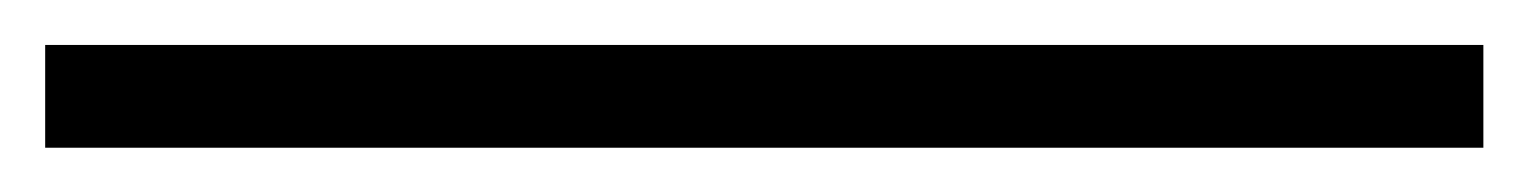

<svg xmlns="http://www.w3.org/2000/svg" viewBox="-20 71 677 85"><path d="M0 90.9H636.7V136.4H0Z"/></svg>

Font: Rasa
Style: Regular
Weight: 400
Version: Version 1.000;PS 1.000;hotconv 1.0.88;makeotf.lib2.5.647800;